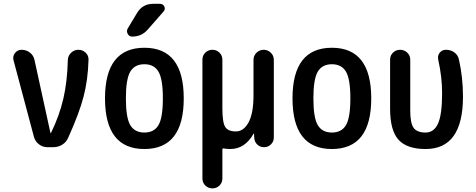

<svg xmlns="http://www.w3.org/2000/svg" viewBox="-20 -785 2540 1024"><path d="M161.1 -54.7 51.8 -464.8Q46.9 -486.3 60.5 -502.9Q74.2 -519.5 94.7 -519.5Q120.1 -519.5 139.6 -504.4Q159.2 -489.3 164.1 -464.8L249 -76.2Q249 -75.2 250 -75.2Q252 -75.2 252 -76.2Q296.9 -168 317.9 -258.8Q338.9 -349.6 341.8 -465.8Q342.8 -488.3 359.4 -503.9Q376 -519.5 398.4 -519.5Q420.9 -519.5 437 -503.9Q453.1 -488.3 452.1 -465.8Q449.2 -358.4 425.3 -268.1Q401.4 -177.7 343.8 -50.8Q334 -27.3 312.5 -13.7Q291 0 263.7 0H232.4Q208 0 188 -15.1Q168 -30.3 161.1 -54.7Z M825.2 -402.8Q801.8 -442.4 750 -442.4Q698.2 -442.4 674.8 -402.8Q651.4 -363.3 651.4 -260.3Q651.4 -157.2 674.8 -117.7Q698.2 -78.1 750 -78.1Q801.8 -78.1 825.2 -117.7Q848.6 -157.2 848.6 -260.3Q848.6 -363.3 825.2 -402.8ZM960 -260.3Q960 9.8 750 9.8Q540 9.8 540 -260.3Q540 -530.3 750 -530.3Q960 -530.3 960 -260.3ZM796.9 -764.6H833Q849.6 -764.6 856.4 -750Q863.3 -735.4 851.6 -722.7L767.6 -627Q735.4 -589.8 684.6 -589.8Q668.9 -589.8 661.1 -604.5Q653.3 -619.1 661.1 -632.8L710.9 -715.8Q740.2 -764.6 796.9 -764.6Z M1059.6 167V-466.8Q1059.6 -489.3 1075.2 -504.4Q1090.8 -519.5 1112.8 -519.5Q1134.8 -519.5 1150.4 -504.4Q1166 -489.3 1166 -466.8V-209Q1166 -131.8 1181.2 -107.9Q1196.3 -84 1238.3 -84Q1279.3 -84 1305.7 -132.3Q1332 -180.7 1332 -276.4V-465.8Q1332 -488.3 1348.1 -503.9Q1364.3 -519.5 1386.2 -519.5Q1408.2 -519.5 1424.3 -503.9Q1440.4 -488.3 1440.4 -465.8V-51.8Q1440.4 -30.3 1425.3 -15.1Q1410.2 0 1388.7 0Q1366.2 0 1351.6 -14.6Q1336.9 -29.3 1335.9 -50.8L1335 -72.3H1334Q1332 -72.3 1332 -71.3Q1286.1 9.8 1208 9.8Q1189.5 9.8 1173.8 6.8Q1166 4.9 1166 12.7V167Q1166 189.5 1150.4 204.6Q1134.8 219.7 1112.8 219.7Q1090.8 219.7 1075.2 204.6Q1059.6 189.5 1059.6 167Z M1825.2 -402.8Q1801.8 -442.4 1750 -442.4Q1698.2 -442.4 1674.8 -402.8Q1651.4 -363.3 1651.4 -260.3Q1651.4 -157.2 1674.8 -117.7Q1698.2 -78.1 1750 -78.1Q1801.8 -78.1 1825.2 -117.7Q1848.6 -157.2 1848.6 -260.3Q1848.6 -363.3 1825.2 -402.8ZM1960 -260.3Q1960 9.8 1750 9.8Q1540 9.8 1540 -260.3Q1540 -530.3 1750 -530.3Q1960 -530.3 1960 -260.3Z M2250 9.8Q2150.4 9.8 2105.5 -39.6Q2060.5 -88.9 2060.5 -205.1V-466.8Q2060.5 -489.3 2076.2 -504.4Q2091.8 -519.5 2113.8 -519.5Q2135.7 -519.5 2151.9 -504.4Q2168 -489.3 2168 -466.8V-194.3Q2168 -127.9 2186 -103Q2204.1 -78.1 2250 -78.1Q2293.9 -78.1 2315.9 -125.5Q2337.9 -172.9 2337.9 -289.1Q2337.9 -373 2317.4 -465.8Q2312.5 -487.3 2324.7 -503.4Q2336.9 -519.5 2358.4 -519.5Q2383.8 -519.5 2403.3 -505.4Q2422.9 -491.2 2427.7 -466.8Q2449.2 -372.1 2449.2 -269.5Q2449.2 9.8 2250 9.8Z"/></svg>

Font: Rounded Mgen+ 2m medium
Style: Regular
Weight: 500
Designer: [Source Han Sans]
Ryoko NISHIZUKA  (kana & ideographs); Paul D. Hunt (Latin, Greek & Cyrillic); Wenlong ZHANG  (bopomofo
Version: Version 1.059.20150602